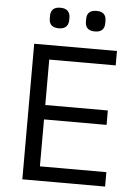

<svg xmlns="http://www.w3.org/2000/svg" viewBox="-60 -939 702 985"><g transform="rotate(5 291.5 -447.0)"><path d="M92.8 0H519V-74.2H176.8V-315.9H499V-390.1H176.8V-624H519V-698.2H92.8ZM210.9 -788.1Q236.3 -788.1 248.8 -800.5Q261.2 -813 261.2 -835V-847.2Q261.2 -869.1 248.8 -881.6Q236.3 -894 210.9 -894Q161.1 -894 161.1 -847.2V-835Q161.1 -788.1 210.9 -788.1ZM446.8 -835V-847.2Q446.8 -894 397 -894Q347.2 -894 347.2 -847.2V-835Q347.2 -788.1 397 -788.1Q446.8 -788.1 446.8 -835Z"/></g></svg>

Font: Plexus Sans
Style: Regular
Weight: 400
Version: Version 2.001;PS 002.001;hotconv 1.0.70;makeotf.lib2.5.58329